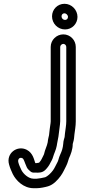

<svg xmlns="http://www.w3.org/2000/svg" viewBox="-20 -731 453 1011"><path d="M297 -484C297 -491.7 305.1 -500 313.5 -500C321.3 -500 329 -492.6 329 -484V-92C329 -71.9 324.8 -52.4 322.1 -28.6L320.2 -9.2C319 -2.9 313.4 9.8 313 25.9C311.1 48.4 306 63.7 297.3 82.5C288.9 100.7 288.4 111 283.9 120.3C272.7 140.7 268.3 153.2 258.8 166.2C247.2 182.1 230 197.6 218.2 202.2C209.2 204.8 181 210 174 210H157C130.8 210 103.6 185.8 92.6 164.2C84.8 147.2 79.8 136.9 76.3 122.9C72.4 107.5 83.5 94.7 98 102.2C106 106.3 107.7 119.9 121.2 150.2C125.5 160 136.6 167.9 139.3 170.7C144.1 175.5 151.5 178 157 178H171C180.6 178 201.8 180.5 218.7 163.7C227.6 154.7 238.6 141.6 244.9 127.1C247.9 120.5 256.1 109.6 260.3 93.1C263.3 80.8 275.3 57.4 278.7 37.1L280.7 25.1C282.5 14.2 284.8 5.2 287.7 -11.9C291.2 -33.3 292.3 -53.3 295.7 -75C296.6 -80.2 297 -86.2 297 -92ZM247 -484V-92C247 -88.4 246.8 -85.8 246.3 -83C242.9 -60.5 240.4 -41.4 238.2 -19.4C236.8 -11.3 232.5 1.5 231.2 18C227.8 37.9 217.3 54.9 211.6 81.4C210.4 85.5 205.3 93.4 199.1 106.9C197.3 111.2 191.9 119 185.9 125.6C182.6 126.5 171.4 128 171 128H167C166.6 127.7 166.4 127.4 165.4 126.5C159.6 111.8 154.4 75 121 57.8C71.3 32.2 10.3 75.6 27.9 135.7C32.8 154.5 40.3 170.1 47.4 185.8C64.4 219.6 103.6 260 157 260H174C192.8 260 220 253.9 233.2 249.9C262.1 241.3 284.6 215.6 299.2 195.8C313.7 175.9 319.2 159.7 328.1 143.7C337.8 124.4 337.9 115.8 343 102.9C352.3 82.6 363 56.3 363 27C363 23 368.2 13 369.9 -3.5L371.9 -23.4C374 -42.9 379 -65.4 379 -92V-484C379 -519.8 349.8 -550 313.5 -550C277.8 -550 247 -520.7 247 -484ZM304 -645C304 -654.5 310.7 -661 319.5 -661C328.4 -661 338 -651.6 338 -642C338 -632.5 331.3 -626 322.5 -626C312.6 -626 304 -634.4 304 -645ZM254 -645C254 -607.2 284.4 -576 322.5 -576C359.6 -576 388 -606 388 -642C388 -678.6 357.7 -711 319.5 -711C282.4 -711 254 -681 254 -645Z"/></svg>

Font: HoneyBee
Style: Str
Weight: 700
Foundry: Cannot Into Space Fonts
Version: Version 0.89